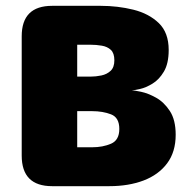

<svg xmlns="http://www.w3.org/2000/svg" viewBox="-20 -639 659 659"><path d="M432.5 -329Q440 -329 464 -324Q488 -319 515.5 -303.8Q543 -288.5 563 -258Q583 -227.5 583 -176.5Q583 -117.5 553.5 -78.2Q524 -39 472.8 -19.5Q421.5 0 355 0H159Q54.5 0 54.5 -105V-514.5Q54.5 -619 159 -619H325.5Q384 -619 437.5 -605.8Q491 -592.5 525 -559.8Q559 -527 559 -467.5Q559 -421 542.5 -393.2Q526 -365.5 503.2 -351.8Q480.5 -338 460.2 -333.5Q440 -329 432.5 -329ZM245 -485.5V-376H290Q309 -376 328 -380Q347 -384 359.8 -396Q372.5 -408 372.5 -432Q372.5 -456.5 360.5 -467.8Q348.5 -479 329.5 -482.2Q310.5 -485.5 290 -485.5ZM296 -133.5Q333 -133.5 361.2 -145.8Q389.5 -158 389.5 -196.5Q389.5 -235.5 361.2 -246.5Q333 -257.5 296 -257.5H245V-133.5Z"/></svg>

Font: Sono ExtraLight Monospace ExtraBold
Style: Regular
Weight: 800
Version: Version 2.112